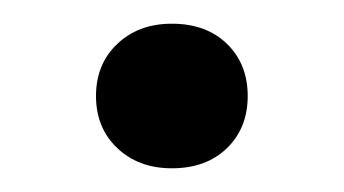

<svg xmlns="http://www.w3.org/2000/svg" viewBox="-20 -136 290 162"><path d="M125 6Q97 6 79 -11Q61 -28 61 -55Q61 -82 79 -99Q97 -116 125 -116Q154 -116 171.5 -99Q189 -82 189 -55Q189 -28 171.5 -11Q154 6 125 6Z"/></svg>

Font: Roboto Serif 72pt
Style: Regular
Weight: 400
Designer: Greg Gazdowicz
Foundry: Commercial Type
Version: Version 1.008